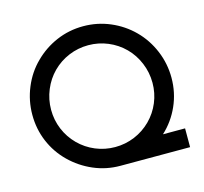

<svg xmlns="http://www.w3.org/2000/svg" viewBox="-98 -777 944 889"><g transform="rotate(-15 373.5 -332.5)"><path d="M373 2Q306 2 245.5 -24Q185 -50 138 -96Q91 -142 65.5 -202.5Q40 -263 40 -331Q40 -399 66 -461.5Q92 -524 138 -569Q184 -615 244.5 -641Q305 -667 373 -667Q441 -667 502 -641Q563 -615 609 -569Q655 -523 681 -461Q707 -399 707 -331Q707 -260 679 -197Q651 -134 601 -88H707V2ZM201 -505Q168 -472 149 -426.5Q130 -381 130 -331Q130 -282 148.5 -237.5Q167 -193 201 -159Q235 -125 279.5 -106.5Q324 -88 373 -88Q422 -88 466.5 -106.5Q511 -125 545 -159Q579 -193 597.5 -237.5Q616 -282 616 -331Q616 -381 597 -426.5Q578 -472 545 -505Q511 -539 466.5 -557.5Q422 -576 373 -576Q324 -576 279.5 -557.5Q235 -539 201 -505Z"/></g></svg>

Font: Sulphur Point
Style: Bold
Weight: 700
Designer: Noponies / Dale Sattler
Foundry: Noponies
Version: Version 1.000; ttfautohint (v1.8)